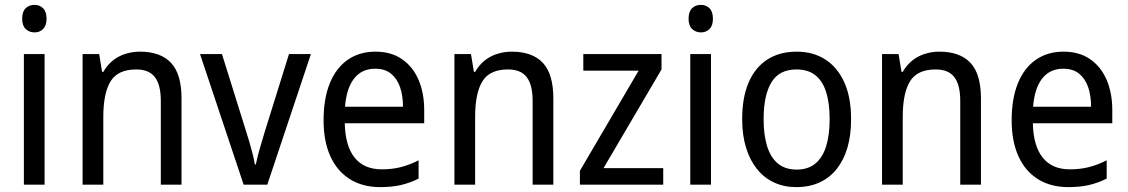

<svg xmlns="http://www.w3.org/2000/svg" viewBox="-20 -758 4631 788"><path d="M163 -536V0H78V-536ZM122 -738Q143 -738 157 -724Q171 -710 171 -681Q171 -653 157 -639Q143 -625 122 -625Q100 -625 85.5 -639Q71 -653 71 -681Q71 -710 85 -724Q99 -738 122 -738Z M554 -546Q639 -546 682 -500Q725 -454 725 -354V0H640V-345Q640 -409 616 -441Q592 -473 539 -473Q464 -473 434 -424.5Q404 -376 404 -278V0H319V-536H387L399 -463H404Q420 -491 443 -509.5Q466 -528 495 -537Q524 -546 554 -546Z M980 0 801 -536H891L990 -219Q997 -198 1004 -173.5Q1011 -149 1017 -125.5Q1023 -102 1026 -83H1030Q1033 -99 1038.5 -120.5Q1044 -142 1051.5 -166Q1059 -190 1065 -212L1166 -536H1256L1077 0Z M1521 -546Q1585 -546 1629.5 -515.5Q1674 -485 1697.5 -431Q1721 -377 1721 -306V-252H1395Q1397 -159 1435.5 -111Q1474 -63 1547 -63Q1589 -63 1624.5 -72Q1660 -81 1698 -100V-25Q1662 -7 1625 1.5Q1588 10 1541 10Q1468 10 1415.5 -23Q1363 -56 1335.5 -117.5Q1308 -179 1308 -264Q1308 -353 1333.5 -416Q1359 -479 1407 -512.5Q1455 -546 1521 -546ZM1520 -476Q1465 -476 1433.5 -436Q1402 -396 1396 -320H1634Q1634 -365 1622 -400Q1610 -435 1585 -455.5Q1560 -476 1520 -476Z M2080 -546Q2165 -546 2208 -500Q2251 -454 2251 -354V0H2166V-345Q2166 -409 2142 -441Q2118 -473 2065 -473Q1990 -473 1960 -424.5Q1930 -376 1930 -278V0H1845V-536H1913L1925 -463H1930Q1946 -491 1969 -509.5Q1992 -528 2021 -537Q2050 -546 2080 -546Z M2702 0H2360V-57L2601 -468H2374V-536H2695V-473L2457 -68H2702Z M2898 -536V0H2813V-536ZM2857 -738Q2878 -738 2892 -724Q2906 -710 2906 -681Q2906 -653 2892 -639Q2878 -625 2857 -625Q2835 -625 2820.5 -639Q2806 -653 2806 -681Q2806 -710 2820 -724Q2834 -738 2857 -738Z M3473 -269Q3473 -203 3458 -152Q3443 -101 3414 -64.5Q3385 -28 3343 -9Q3301 10 3248 10Q3198 10 3157 -9Q3116 -28 3087 -64Q3058 -100 3042 -151.5Q3026 -203 3026 -269Q3026 -358 3052.5 -419.5Q3079 -481 3129 -513.5Q3179 -546 3250 -546Q3317 -546 3367 -514Q3417 -482 3445 -420.5Q3473 -359 3473 -269ZM3114 -269Q3114 -204 3128.5 -157.5Q3143 -111 3173 -86.5Q3203 -62 3250 -62Q3296 -62 3326 -86.5Q3356 -111 3370.5 -157.5Q3385 -204 3385 -269Q3385 -335 3370.5 -380.5Q3356 -426 3326 -449.5Q3296 -473 3249 -473Q3178 -473 3146 -420Q3114 -367 3114 -269Z M3835 -546Q3920 -546 3963 -500Q4006 -454 4006 -354V0H3921V-345Q3921 -409 3897 -441Q3873 -473 3820 -473Q3745 -473 3715 -424.5Q3685 -376 3685 -278V0H3600V-536H3668L3680 -463H3685Q3701 -491 3724 -509.5Q3747 -528 3776 -537Q3805 -546 3835 -546Z M4345 -546Q4409 -546 4453.5 -515.5Q4498 -485 4521.5 -431Q4545 -377 4545 -306V-252H4219Q4221 -159 4259.5 -111Q4298 -63 4371 -63Q4413 -63 4448.5 -72Q4484 -81 4522 -100V-25Q4486 -7 4449 1.5Q4412 10 4365 10Q4292 10 4239.5 -23Q4187 -56 4159.5 -117.5Q4132 -179 4132 -264Q4132 -353 4157.5 -416Q4183 -479 4231 -512.5Q4279 -546 4345 -546ZM4344 -476Q4289 -476 4257.5 -436Q4226 -396 4220 -320H4458Q4458 -365 4446 -400Q4434 -435 4409 -455.5Q4384 -476 4344 -476Z"/></svg>

Font: Noto Sans Thai SemiCondensed
Style: Regular
Weight: 400
Width: 4
Designer: Monotype Design Team
Foundry: Monotype Imaging Inc.
Version: Version 2.001